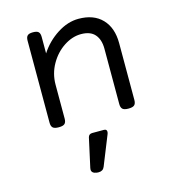

<svg xmlns="http://www.w3.org/2000/svg" viewBox="-107 -552 815 899"><g transform="rotate(-15 300.0 -102.5)"><path d="M509.8 -302.7V-26.9Q509.8 -9.8 501.7 -2.4Q493.7 4.9 473.6 4.9H472.7Q452.6 4.9 444.6 -2.4Q436.5 -9.8 436.5 -26.9V-295.4Q436.5 -339.4 414.8 -364.5Q393.1 -389.6 347.7 -389.6Q305.7 -389.6 264.9 -363Q224.1 -336.4 198 -290.8Q171.9 -245.1 171.9 -191.4V-26.9Q171.9 -9.8 163.8 -2.4Q155.8 4.9 135.7 4.9H134.8Q114.7 4.9 106.7 -2.4Q98.6 -9.8 98.6 -26.9V-424.3Q98.6 -441.4 106 -448.7Q113.3 -456.1 132.3 -456.1H133.3Q152.3 -456.1 159.7 -448.7Q167 -441.4 167 -424.3V-344.7Q200.2 -396 251.5 -429Q302.7 -461.9 355 -461.9Q428.7 -461.9 469.2 -419.4Q509.8 -377 509.8 -302.7ZM349.6 84Q349.6 89.8 346.7 96.2L289.6 238.3Q282.2 256.8 260.7 256.8Q255.4 256.8 252.4 256.3Q227.1 252.9 227.1 234.9Q227.1 232.9 228 227.1L258.8 86.9Q262.7 71.3 279.3 71.3H335.9Q349.6 71.3 349.6 84Z"/></g></svg>

Font: Courier Prime Code
Style: Regular
Weight: 400
Designer: Alan Dague-Greene
Foundry: Quote-Unquote Apps
Version: Version 3.0318